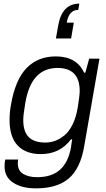

<svg xmlns="http://www.w3.org/2000/svg" viewBox="-20 -846 580 1048"><path d="M413.1 -826.2 407.2 -792Q356.4 -792 344.2 -722.2H382.8L368.2 -636.2H285.2L297.9 -708Q319.3 -826.2 413.1 -826.2ZM175.8 182.1Q99.6 182.1 52.2 151.4Q4.9 120.6 4.9 62Q4.9 41 8.8 24.9H79.1Q77.1 40.5 77.1 45.9Q77.1 85 106.4 103Q135.7 121.1 183.1 121.1Q261.2 121.1 306.6 81.3Q352.1 41.5 367.2 -40Q368.2 -49.8 370.8 -66.4Q373.5 -83 374 -85H367.2Q306.6 -4.9 203.1 -4.9Q121.1 -4.9 76.7 -51.5Q32.2 -98.1 32.2 -190.9Q32.2 -233.9 40 -274.9Q63.5 -411.1 125.2 -474.6Q187 -538.1 284.2 -538.1Q398.4 -538.1 439 -449.2H445.8L466.8 -525.9H522.9L439.9 -49.8Q419.4 72.8 356.2 127.4Q293 182.1 175.8 182.1ZM227.1 -67.9Q254.9 -67.9 280.5 -77.1Q306.2 -86.4 331.5 -106.9Q356.9 -127.4 376.5 -167.2Q396 -207 404.8 -262.2Q415 -326.7 415 -349.1Q415 -475.1 293.9 -475.1Q149.9 -475.1 118.2 -284.2Q106.9 -219.2 106.9 -190.9Q106.9 -127.9 136.7 -97.9Q166.5 -67.9 227.1 -67.9Z"/></svg>

Font: Archivo Light
Style: Italic
Weight: 300
Italic angle: -10°
Designer: Hector Gatti
Foundry: Omnibus-Type
Version: Version 2.001